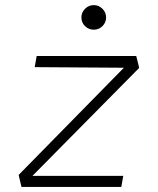

<svg xmlns="http://www.w3.org/2000/svg" viewBox="-20 -739 626 759"><path d="M530.3 -470.7 108.4 -43.9H467.3L459.5 0H64.9L53.7 -47.4L469.7 -471.2L117.2 -473.6L125 -517.6H518.6ZM350.6 -621.6Q330.6 -621.6 316.2 -635.7Q301.8 -649.9 301.8 -669.9Q301.8 -689.9 316.2 -704.3Q330.6 -718.8 350.6 -718.8Q370.6 -718.8 385 -704.3Q399.4 -689.9 399.4 -669.9Q399.4 -649.9 385 -635.7Q370.6 -621.6 350.6 -621.6Z"/></svg>

Font: Cascadia Mono ExtraLight
Style: Italic
Weight: 200
Italic angle: -10°
Monospace: yes
Designer: Aaron Bell
Foundry: Saja Typeworks
Version: Version 2404.023; ttfautohint (v1.8.4)